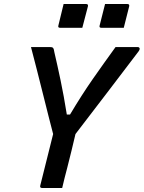

<svg xmlns="http://www.w3.org/2000/svg" viewBox="-20 -934 714 954"><path d="M289 0H189Q177 0 180 -12Q196 -76 212 -140Q228 -204 244 -268Q235 -302 222 -353.5Q209 -405 194 -465Q179 -525 163.5 -586Q148 -647 134 -700H230Q241 -700 244.5 -695Q248 -690 250 -675Q265 -611 281 -535Q297 -459 312 -365H328Q387 -464 441.5 -542Q496 -620 554 -700H665Q671 -700 673.5 -694.5Q676 -689 668 -678Q593 -579 513.5 -475Q434 -371 355 -268Q345 -226 335 -184Q325 -142 314 -100Q307 -75 301 -50Q295 -25 289 0ZM296 -914H408Q419 -914 417 -903L389 -796H278Q267 -796 270 -807ZM502 -914H613Q624 -914 622 -903L595 -796H483Q472 -796 475 -807Z"/></svg>

Font: Recursive Mn Lnr St Med
Style: Italic
Weight: 500
Italic angle: -15°
Monospace: yes
Version: Version 1.079;hotconv 1.0.112;makeotfexe 2.5.65598; ttfautoh